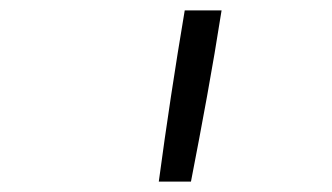

<svg xmlns="http://www.w3.org/2000/svg" viewBox="-20 -792 640 370"><path d="M286 -442Q297 -524 309.5 -606.5Q322 -689 336 -772H407Q394 -689 379 -606.5Q364 -524 348 -442Z"/></svg>

Font: Iosevka SS04 Light Extended
Style: Italic
Weight: 300
Width: 7
Italic angle: -9°
Monospace: yes
Designer: Belleve Invis
Foundry: Belleve Invis
Version: Version 19.0.0; ttfautohint (v1.8.4)